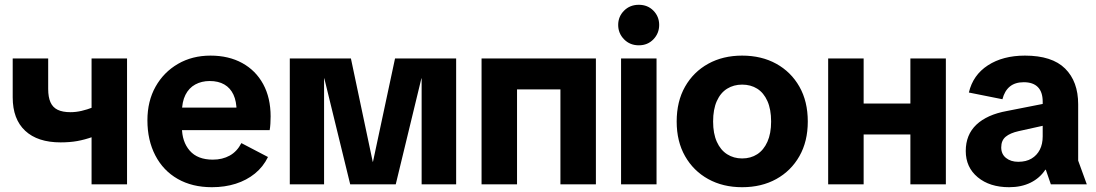

<svg xmlns="http://www.w3.org/2000/svg" viewBox="-20 -769 4573 801"><path d="M233 -175Q137 -175 85 -223.5Q33 -272 33 -363V-525H181V-398Q181 -364 190.5 -342.5Q200 -321 220.5 -311Q241 -301 274 -301Q297 -301 320.5 -306.5Q344 -312 367 -321V-198Q333 -186 302 -180.5Q271 -175 233 -175ZM362 0V-525H510V0Z M864 12Q782 12 721.5 -22.5Q661 -57 628 -120.5Q595 -184 595 -267Q595 -347 629 -407.5Q663 -468 722.5 -502.5Q782 -537 858 -537Q934 -537 990.5 -506Q1047 -475 1078 -418Q1109 -361 1109 -283Q1109 -269 1108 -252.5Q1107 -236 1105 -226H665V-320H1010L967 -305Q967 -346 954 -374Q941 -402 916 -416.5Q891 -431 855 -431Q821 -431 794.5 -416.5Q768 -402 753.5 -373Q739 -344 739 -301V-238Q739 -178 771.5 -140.5Q804 -103 868 -103Q908 -103 938.5 -120Q969 -137 987 -172L1098 -114Q1078 -73 1043.5 -45Q1009 -17 963.5 -2.5Q918 12 864 12Z M1189 0V-525H1444L1535 -94H1536L1628 -525H1883V0H1739V-442H1738L1631 0H1441L1333 -442H1332V0Z M2318 0V-525H2466V0ZM1989 0V-525H2137V0ZM2084 -396V-525H2369V-396Z M2571 0V-525H2719V0ZM2645 -580Q2608 -580 2583.5 -605Q2559 -630 2559 -665Q2559 -700 2583.5 -724.5Q2608 -749 2645 -749Q2682 -749 2706 -724.5Q2730 -700 2730 -665Q2730 -630 2706 -605Q2682 -580 2645 -580Z M3076 12Q2996 12 2934.5 -22Q2873 -56 2838 -117.5Q2803 -179 2803 -262Q2803 -346 2838 -407.5Q2873 -469 2934.5 -503Q2996 -537 3076 -537Q3157 -537 3218.5 -503Q3280 -469 3315 -407.5Q3350 -346 3350 -262Q3350 -179 3315 -117.5Q3280 -56 3218.5 -22Q3157 12 3076 12ZM3076 -108Q3112 -108 3139 -125.5Q3166 -143 3181.5 -177.5Q3197 -212 3197 -262Q3197 -313 3181.5 -347.5Q3166 -382 3139 -399Q3112 -416 3076 -416Q3041 -416 3013.5 -399Q2986 -382 2970.5 -347.5Q2955 -313 2955 -262Q2955 -212 2970.5 -177.5Q2986 -143 3013.5 -125.5Q3041 -108 3076 -108Z M3778 0V-525H3926V0ZM3435 0V-525H3583V0ZM3527 -208V-337H3832V-208Z M4190 12Q4109 12 4059 -29.5Q4009 -71 4009 -139Q4009 -207 4053.5 -249Q4098 -291 4181 -306L4379 -345V-255L4230 -222Q4194 -214 4175.5 -198.5Q4157 -183 4157 -154Q4157 -126 4177 -110Q4197 -94 4228 -94Q4261 -94 4283.5 -107.5Q4306 -121 4318 -144.5Q4330 -168 4330 -200V-345Q4330 -385 4310 -405.5Q4290 -426 4251 -426Q4215 -426 4193 -408Q4171 -390 4162 -355L4022 -383Q4039 -456 4101.5 -496.5Q4164 -537 4256 -537Q4369 -537 4423.5 -483Q4478 -429 4478 -334V-99L4514 0H4364L4343 -61H4341Q4318 -26 4279.5 -7Q4241 12 4190 12Z"/></svg>

Font: TikTok Sans 24pt
Style: Bold
Weight: 700
Version: Version 4.000